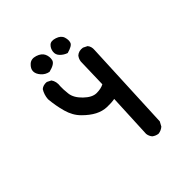

<svg xmlns="http://www.w3.org/2000/svg" viewBox="-180 -743 861 861"><g transform="rotate(-45 250.0 -312.5)"><path d="M329.1 5.9Q313.5 3.9 300.8 -5.9Q291 -17.6 289.1 -33.2L298.8 -245.1Q277.3 -241.2 250 -242.2Q222.7 -243.2 196.3 -256.8Q169.9 -270.5 142.6 -297.9Q115.2 -325.2 103.5 -367.2Q91.8 -409.2 87.9 -454.1Q89.8 -481.4 103.5 -502.9Q117.2 -514.6 138.7 -512.7L158.2 -502.9Q171.9 -483.4 168 -456.1Q167 -438.5 170.4 -408.2Q173.8 -377.9 204.1 -348.6Q234.4 -319.3 261.7 -319.3Q289.1 -319.3 307.6 -329.1L311.5 -469.7Q313.5 -485.4 323.2 -497.1Q338.9 -510.7 362.3 -506.8L381.8 -497.1Q393.6 -483.4 391.6 -461.9L372.1 -29.3L360.4 -7.8Q346.7 3.9 329.1 5.9ZM179.7 -536.1Q158.2 -540 143.6 -556.6Q128.9 -573.2 128.9 -589.8Q128.9 -606.4 145.5 -621.6Q162.1 -636.7 187.5 -628.4Q212.9 -620.1 221.2 -602.1Q229.5 -584 225.1 -564.9Q220.7 -545.9 179.7 -536.1ZM296.9 -538.1Q279.3 -543.9 265.6 -557.6Q252 -571.3 254.4 -589.4Q256.8 -607.4 269 -619.1Q281.2 -630.9 306.2 -622.6Q331.1 -614.3 336.9 -595.2Q342.8 -576.2 337.9 -562Q333 -547.9 296.9 -538.1Z"/></g></svg>

Font: NaikaiFont
Style: Regular
Weight: 400
Version: Version 1.67